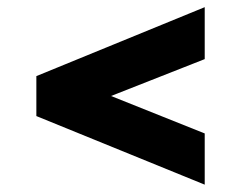

<svg xmlns="http://www.w3.org/2000/svg" viewBox="-20 -611 673 536"><path d="M551.5 -95.5 81.5 -287V-398.5L551.5 -591V-446L290 -343L551.5 -238.5Z"/></svg>

Font: Overpass ExtraBold
Style: Regular
Weight: 800
Designer: Delve Withrington, Dave Bailey, Thomas Jockin
Foundry: Delve Fonts LLC
Version: Version 4.000; ttfautohint (v1.8.3)